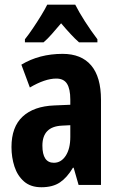

<svg xmlns="http://www.w3.org/2000/svg" viewBox="-20 -786 504 816"><path d="M246.1 -557.1Q325.7 -557.1 367.4 -508.1Q409.2 -459 409.2 -361.8V0H314L293 -73.2H290Q265.1 -31.2 234.6 -10.7Q204.1 9.8 155.8 9.8Q110.4 9.8 82.3 -14.6Q54.2 -39.1 41.5 -78.1Q28.8 -117.2 28.8 -161.1Q28.8 -246.6 76.2 -290.5Q123.5 -334.5 210.9 -337.9L278.8 -340.8V-362.8Q278.8 -407.7 264.9 -429.9Q251 -452.1 219.2 -452.1Q171.4 -452.1 106.9 -414.1L70.8 -511.2Q147 -557.1 246.1 -557.1ZM278.8 -253.9 242.2 -252Q160.2 -247.6 160.2 -167Q160.2 -94.2 209 -94.2Q239.7 -94.2 259.3 -124Q278.8 -153.8 278.8 -204.1ZM299.8 -766.1Q316.4 -733.4 341.3 -694.6Q366.2 -655.8 394 -619.1V-606H315.9Q298.8 -621.1 280 -641.4Q261.2 -661.6 239.7 -687Q218.3 -661.6 199.2 -640.1Q180.2 -618.7 165 -606H85.9V-619.1Q101.6 -638.7 119.9 -665.8Q138.2 -692.9 154.8 -720Q171.4 -747.1 180.7 -766.1Z"/></svg>

Font: Open Sans Condensed
Style: Bold
Weight: 700
Width: 3
Designer: Monotype Design Team
Foundry: Monotype Imaging Inc.
Version: Version 3.003; ttfautohint (v1.8.4)